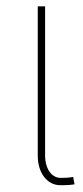

<svg xmlns="http://www.w3.org/2000/svg" viewBox="-20 -565 256 593"><path d="M167.6 7.1Q135.7 7.1 115.8 -19.2Q96.6 -45.1 96.6 -85.2V-545.5H119.3V-85.2Q119.3 -69.2 123 -56.3Q126.8 -43.3 133.2 -34.3Q139.6 -25.2 148.4 -20.4Q157.3 -15.6 167.6 -15.6Q185.7 -15.6 195.3 -16.9Q204.9 -18.1 206 -18.5L210.2 4.3Q208.8 4.6 197.8 5.9Q186.8 7.1 167.6 7.1Z"/></svg>

Font: Linik Sans Thin
Style: Regular
Weight: 100
Designer: Fonts by Rasmus Andersson / Changes by Cristiano Sobral with parts from Marc Monis
Foundry: rsms
Version: Version 3.020; ttfautohint (v1.6)